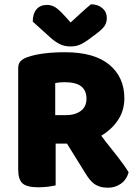

<svg xmlns="http://www.w3.org/2000/svg" viewBox="-20 -867 649 897"><path d="M453 -233Q472 -207 491.5 -183Q511 -159 528 -137Q545 -115 558.5 -96Q572 -77 581 -62Q571 -27 544.5 -8.5Q518 10 485 10Q463 10 447 5Q431 0 419 -9Q407 -18 397 -31Q387 -44 378 -59L293 -196H240V-1Q229 2 206 5Q183 8 159 8Q106 8 85.5 -10Q65 -28 65 -75V-549Q65 -570 76.5 -581.5Q88 -593 108 -600Q142 -612 187 -617.5Q232 -623 283 -623Q421 -623 491 -564.5Q561 -506 561 -408Q561 -351 531.5 -306.5Q502 -262 453 -233ZM288 -329Q330 -329 357 -348.5Q384 -368 384 -406Q384 -444 359.5 -463.5Q335 -483 282 -483Q270 -483 259.5 -482Q249 -481 238 -479V-329ZM310 -762Q335 -785 359 -807Q383 -829 405 -847Q437 -847 458 -829Q479 -811 479 -783Q479 -762 469 -746.5Q459 -731 431 -710L403 -689Q374 -667 354 -658.5Q334 -650 310 -650Q280 -650 258 -661.5Q236 -673 216 -691L133 -766Q133 -803 150.5 -823.5Q168 -844 200 -844Q220 -844 237.5 -833.5Q255 -823 283 -792Z"/></svg>

Font: Baloo 2 Latin ExtraBold
Style: Regular
Weight: 400
Designer: Sarang Kulkarni and Ek Type
Foundry: Ek Type
Version: Version 1.001